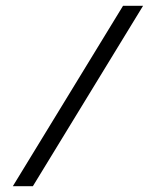

<svg xmlns="http://www.w3.org/2000/svg" viewBox="-20 -645 540 665"><path d="M24.4 0 406.2 -625H475.6L93.8 0Z"/></svg>

Font: Juliett
Style: Regular
Weight: 400
Designer: GGBotNet
Foundry: GGBotNet
Version: 0.60